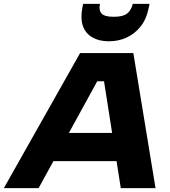

<svg xmlns="http://www.w3.org/2000/svg" viewBox="-64 -975 881 995"><path d="M475 -554H440L136 0H-44L351 -700H627L742 0H562ZM200 -286H608L579 -140H171ZM707 -936Q696 -878 666 -839.5Q636 -801 593.5 -781Q551 -761 500 -761Q450 -761 415 -781Q380 -801 366 -839.5Q352 -878 363 -936L367 -955H454Q447 -923 462 -905.5Q477 -888 525 -888Q574 -888 595.5 -905.5Q617 -923 624 -955H711Z"/></svg>

Font: Albert Sans Black
Style: Italic
Weight: 900
Italic angle: -11.25°
Designer: Andreas Rasmussen
Foundry: a.Foundry
Version: Version 1.025